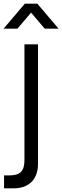

<svg xmlns="http://www.w3.org/2000/svg" viewBox="-32 -780 337 1039"><path d="M-12.5 -625 102.2 -760H170.2L284.8 -625H209.8L136.2 -711.7L62.5 -625ZM173.7 97V106Q173.7 137.2 164.9 161.9Q156.2 186.7 139.3 203.8Q122.5 220.8 97.7 230.1Q72.8 239.3 40.3 239.3H30H-10V169.3H16Q39.2 169.3 55.2 164.8Q71.3 160.3 81.3 150.3Q91.3 140.3 95.8 124.2Q100.3 108.2 100.3 85V-540H173.7Z"/></svg>

Font: Vela Sans GX ExtLt
Style: Regular
Weight: 200
Designer: Principal design: Mikhail Sharanda - project Manrope.
Design modification: Ravid Balaliev
Foundry: Mikhail Sharanda
Version: Version 1.001